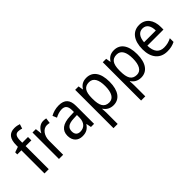

<svg xmlns="http://www.w3.org/2000/svg" viewBox="27 -1637 2749 2749"><g transform="rotate(-45 1401.5 -262.5)"><path d="M298 -468V-536H182V-572C182 -659 204 -693 255 -693C279 -693 304 -687 324 -680L346 -748C320 -757 288 -765 251 -765C147 -765 96 -703 96 -570V-539L13 -510V-468H96V0H182V-468Z M614 -546C550 -546 502 -501 472 -441H468L457 -536H389V0H474V-284C474 -391 535 -465 608 -465C625 -465 645 -462 660 -458L671 -540C654 -544 633 -546 614 -546Z M928 -546C864 -546 805 -528 760 -502L787 -438C829 -460 873 -476 920 -476C983 -476 1016 -443 1016 -357V-324L936 -321C784 -316 709 -256 709 -149C709 -49 768 10 860 10C937 10 979 -17 1019 -75H1022L1037 0H1100V-364C1100 -486 1047 -546 928 -546ZM948 -260 1016 -263V-213C1016 -111 960 -59 883 -59C831 -59 797 -87 797 -149C797 -218 837 -256 948 -260Z M1487 -546C1414 -546 1369 -514 1338 -463H1334L1322 -536H1253V240H1338V13C1338 -11 1335 -45 1333 -69H1338C1367 -24 1416 10 1488 10C1608 10 1684 -88 1684 -269C1684 -454 1608 -546 1487 -546ZM1470 -474C1557 -474 1596 -398 1596 -269C1596 -142 1556 -62 1472 -62C1373 -62 1338 -132 1338 -268V-286C1339 -413 1376 -474 1470 -474Z M2046 -546C1973 -546 1928 -514 1897 -463H1893L1881 -536H1812V240H1897V13C1897 -11 1894 -45 1892 -69H1897C1926 -24 1975 10 2047 10C2167 10 2243 -88 2243 -269C2243 -454 2167 -546 2046 -546ZM2029 -474C2116 -474 2155 -398 2155 -269C2155 -142 2115 -62 2031 -62C1932 -62 1897 -132 1897 -268V-286C1898 -413 1935 -474 2029 -474Z M2557 -546C2425 -546 2344 -443 2344 -264C2344 -94 2430 10 2577 10C2640 10 2685 -1 2734 -25V-100C2684 -75 2640 -63 2583 -63C2486 -63 2433 -127 2431 -252H2757V-306C2757 -447 2684 -546 2557 -546ZM2556 -476C2635 -476 2670 -409 2670 -320H2432C2440 -421 2483 -476 2556 -476Z"/></g></svg>

Font: Noto Sans Arabic UI SmCn
Style: Regular
Weight: 400
Width: 4
Designer: Monotype Design Team, Nadine Chahine and Nizar Qandah
Foundry: Monotype Imaging Inc.
Version: Version 2.010